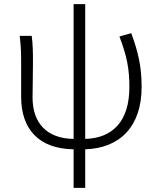

<svg xmlns="http://www.w3.org/2000/svg" viewBox="-20 -707 771 926"><path d="M335 199H391V13C559 8 663 -98 663 -287C663 -383 648 -452 613 -547L556 -531C593 -434 604 -373 604 -287C604 -125 526 -41 391 -37V-687H335V-37C205 -39 137 -114 137 -237C137 -269 139 -347 139 -412C139 -457 138 -496 133 -534H75C82 -479 82 -438 82 -395V-239C82 -85 167 11 335 13Z"/></svg>

Font: GenYoGothic2 TW L
Style: Regular
Weight: 300
Version: Version 2.100;PS 2.1;hotconv 16.6.51;makeotf.lib2.5.65220 DE